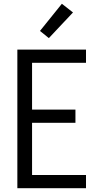

<svg xmlns="http://www.w3.org/2000/svg" viewBox="-20 -998 540 1018"><path d="M72 0V-735H436V-665H150V-417H380V-347H150V-70H436V0ZM239 -796 192 -834 308 -978 367 -932Z"/></svg>

Font: Iosevka Fixed
Style: Regular
Weight: 400
Monospace: yes
Designer: Belleve Invis
Foundry: Belleve Invis
Version: Version 33.2.4